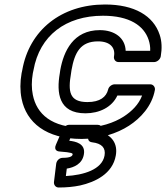

<svg xmlns="http://www.w3.org/2000/svg" viewBox="-20 -583 739 854"><path d="M438 -513C556 -513 620 -469 641 -406C646 -391 649 -374 648 -357H539C537 -415 489 -449 424 -449C306 -449 263 -355 248 -271L246 -257C231 -171 240 -79 360 -79C422 -79 478 -106 502 -158H612C597 -118 566 -88 531 -65C488 -37 424 -15 351 -15C209 -15 143 -76 126 -161C120 -190 120 -222 126 -257L129 -271C156 -425 273 -513 438 -513ZM79 -271 76 -257C69 -217 69 -179 76 -144C97 -38 185 35 343 35C426 35 500 11 554 -24C605 -57 656 -111 669 -183C671 -194 663 -208 648 -208H490C479 -208 464 -199 461 -185C453 -152 425 -129 369 -129C288 -129 282 -176 296 -257L298 -271C312 -350 338 -399 416 -399C471 -399 494 -370 487 -332C485 -321 492 -307 507 -307H666C677 -307 692 -317 695 -332C701 -367 700 -400 690 -429C662 -513 578 -563 447 -563C253 -563 110 -449 79 -271ZM273 200 277 167C309 162 346 146 353 104C362 55 315 46 288 43L297 22H373C370 35 372 48 390 50C433 55 451 75 445 109C434 171 352 196 273 200ZM303 104C302 110 296 119 259 119C243 119 232 132 230 145L220 227C219 239 227 251 241 251C276 251 307 248 336 242C403 227 481 190 495 109C505 55 476 19 430 5C441 -24 422 -28 413 -28H287C277 -28 264 -20 259 -9L229 60C217 87 239 91 246 91C300 95 304 99 303 104Z"/></svg>

Font: Asimov
Style: XWidOuIt
Weight: 500
Designer: Google
Version: Version 2.000980; 2014